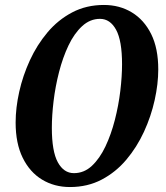

<svg xmlns="http://www.w3.org/2000/svg" viewBox="-20 -744 670 774"><path d="M262 10Q199 10 149.5 -20Q100 -50 71.5 -108Q43 -166 43 -250Q43 -309 57.5 -374Q72 -439 100.5 -501Q129 -563 171.5 -613.5Q214 -664 271 -694Q328 -724 399 -724Q462 -724 511.5 -694Q561 -664 589.5 -606.5Q618 -549 618 -464Q618 -406 603.5 -340.5Q589 -275 560.5 -213Q532 -151 489.5 -100.5Q447 -50 390 -20Q333 10 262 10ZM278 -46Q319 -46 350.5 -75.5Q382 -105 405 -153.5Q428 -202 443 -260.5Q458 -319 465 -377.5Q472 -436 472 -485Q472 -580 448 -624Q424 -668 383 -668Q343 -668 311 -638.5Q279 -609 256 -560.5Q233 -512 218 -453.5Q203 -395 196 -336.5Q189 -278 189 -229Q189 -134 213 -90Q237 -46 278 -46Z"/></svg>

Font: Noto Serif ExtraCondensed
Style: Bold Italic
Weight: 700
Width: 2
Italic angle: -12°
Designer: Monotype Design Team
Foundry: Monotype Imaging Inc.
Version: Version 2.013; ttfautohint (v1.8.4.7-5d5b)